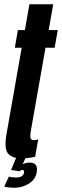

<svg xmlns="http://www.w3.org/2000/svg" viewBox="-25 -742 293 907"><path d="M75.5 6Q32.5 6 13 -16.8Q-6.5 -39.5 6 -110L77.5 -516.5H45L59.5 -600H92.5L114 -722H226.5L205 -600H248L233 -516.5H190L122 -131.5Q116 -97.5 119.5 -88.8Q123 -80 133.5 -80Q147 -80 155.5 -84L141 -1.5Q108.5 6 75.5 6ZM42 145Q30.5 145 17.5 143.5Q4.5 142 -5 139.5L17 92Q29.5 96.5 49.5 96.5Q84 96.5 88.5 74Q91 61 80.5 61Q72.5 61 68 67L27.5 61L52.5 0H97.5L82 34.5Q95.5 26 115.5 26Q156.5 26 148.5 72Q142.5 106.5 111 125.8Q79.5 145 42 145Z"/></svg>

Font: Anybody UltraCondensed SemiBold
Style: Italic
Weight: 600
Width: 1
Italic angle: -10°
Designer: Tyler Finck
Foundry: Etcetera Type Company
Version: Version 1.010; ttfautohint (v1.8.3) -l 8 -r 50 -G 200 -x 14 